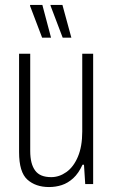

<svg xmlns="http://www.w3.org/2000/svg" viewBox="-20 -743 459 775"><path d="M178 12Q124 12 90.5 -18Q57 -48 57 -129V-526H102V-134Q102 -107 107 -87.5Q112 -68 122 -54.5Q132 -41 148 -34.5Q164 -28 187 -28Q219 -28 248 -48.5Q277 -69 294.5 -110.5Q312 -152 312 -212V-526H356V0H324L319 -78H313Q297 -43 275.5 -23.5Q254 -4 229.5 4Q205 12 178 12ZM233 -591 184 -720V-723H232L268 -591ZM150 -591 101 -720 102 -723H151L186 -591Z"/></svg>

Font: Archivo Condensed Thin
Style: Regular
Weight: 250
Width: 3
Designer: Hector Gatti
Foundry: Omnibus-Type
Version: Version 2.001